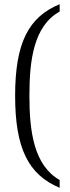

<svg xmlns="http://www.w3.org/2000/svg" viewBox="-20 -772 333 914"><path d="M264 122V85C141 15 120 -147 120 -316C120 -485 140 -648 264 -717V-752C116 -691 52 -568 52 -316C52 -64 116 60 264 122Z"/></svg>

Font: Noto Serif Khmer SemiCondensed Light
Style: Regular
Weight: 300
Width: 4
Designer: Danh Hong and the Monotype Design Team
Foundry: Monotype Imaging Inc.
Version: Version 2.004